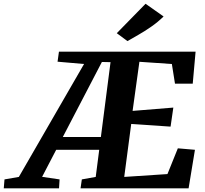

<svg xmlns="http://www.w3.org/2000/svg" viewBox="-118 -1024 1116 1044"><path d="M-97.5 0 -93.5 -48.5 -15.5 -62 339 -676 195 -688.5 202.5 -743H945.5L930 -569H833.5L816.5 -676L640 -688L603 -421L824.5 -439L809.5 -335.5L595.5 -350L557.5 -62L792.5 -77.5L849 -217.5L942 -209.5L907.5 0H320L327 -48.5L402.5 -62L421.5 -209.5H187.5L111 -62.5L206 -48.5L203 0ZM223.5 -279H430.5L483 -686L436 -687ZM575 -800.5 517 -843.5 673.5 -1003.5 771.5 -934.5Q740 -903.5 704.2 -878.8Q668.5 -854 634.8 -834.8Q601 -815.5 575 -800.5Z"/></svg>

Font: Merriweather 20pt ExtraBold
Style: Italic
Weight: 800
Italic angle: -7.8°
Version: Version 2.101